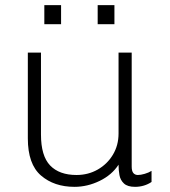

<svg xmlns="http://www.w3.org/2000/svg" viewBox="-20 -715 658 745"><path d="M269 10Q190 10 139 -34Q88 -78 88 -178V-511H139V-193Q139 -110 174.5 -73Q210 -36 277 -36Q322 -36 359 -57Q396 -78 418 -114.5Q440 -151 440 -197V-511H491V-69Q491 -51 497.5 -43.5Q504 -36 515 -36Q526 -36 541.5 -40.5Q557 -45 568 -52V-9Q555 0 538.5 5Q522 10 504 10Q475 10 461 -3Q447 -16 443.5 -35.5Q440 -55 440 -76Q414 -36 366.5 -13Q319 10 269 10ZM152 -621V-695H217V-621ZM359 -621V-695H424V-621Z"/></svg>

Font: Chivo Medium Thin
Style: Regular
Weight: 250
Version: Version 2.002